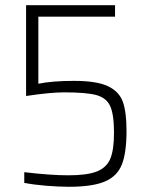

<svg xmlns="http://www.w3.org/2000/svg" viewBox="-20 -708 567 736"><path d="M73 -7V-48Q174 -36 242 -36Q315 -36 352 -51Q389 -66 403 -100Q417 -134 417 -199Q417 -269 402.5 -301Q388 -333 349.5 -343.5Q311 -354 226 -354Q173 -354 80 -340V-688H421V-644H127V-387Q180 -398 264 -398Q351 -398 394 -377.5Q437 -357 451 -317.5Q465 -278 465 -206Q465 -122 447 -77Q429 -32 381.5 -12Q334 8 244 8Q205 8 156.5 4Q108 0 73 -7Z"/></svg>

Font: Saira Semi Condensed ExtraLight
Style: Regular
Weight: 200
Width: 4
Designer: Hector Gatti with collaboration of the Omnibus-Type team
Foundry: Omnibus-Type
Version: Version 1.001; ttfautohint (v1.8)